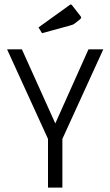

<svg xmlns="http://www.w3.org/2000/svg" viewBox="-20 -848 499 868"><path d="M447 -625 262 -220V0H197V-220L12 -625H79L230 -290L380 -625ZM154 -724 293 -824Q298 -828 300 -828Q302 -828 305 -825L341 -779Q347 -772 347 -769Q347 -765 341 -760L318 -742Q311 -736 298 -733L170 -698Z"/></svg>

Font: Changa ExtraLight
Style: Regular
Weight: 275
Designer: Eduardo Rodriguez Tunni
Foundry: Eduardo Rodriguez Tunni
Version: Version 2.002; ttfautohint (v1.5) -l 8 -r 50 -G 200 -x 14 -H